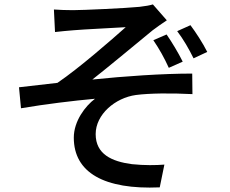

<svg xmlns="http://www.w3.org/2000/svg" viewBox="-20 -798 1040 869"><path d="M224 -755 229 -653C255 -656 286 -659 312 -661C354 -665 506 -672 549 -675C486 -619 340 -491 240 -423C189 -417 120 -409 66 -403L75 -308C187 -327 311 -342 410 -351C366 -318 314 -250 314 -175C314 -16 453 61 703 50L724 -53C687 -50 634 -49 577 -55C486 -67 413 -100 413 -191C413 -280 501 -355 595 -368C656 -376 754 -377 851 -372L850 -465C716 -465 542 -453 398 -438C473 -497 598 -601 671 -661C688 -674 718 -695 735 -706L672 -778C659 -774 638 -770 611 -767C552 -761 354 -752 311 -752C279 -752 252 -753 224 -755ZM734 -642 674 -616C702 -575 724 -535 744 -491L807 -519C786 -561 758 -607 734 -642ZM842 -684 782 -657C810 -620 835 -577 856 -534L918 -563C898 -603 866 -652 842 -684Z"/></svg>

Font: Noto Sans TC Medium
Style: Regular
Weight: 500
Designer: Ryoko NISHIZUKA 西塚涼子 (kana, bopomofo & ideographs); Paul D. Hunt (Latin, Greek & Cyrillic); Sandoll Communications 산돌커뮤니
Foundry: Adobe
Version: Version 2.004;hotconv 1.0.118;makeotfexe 2.5.65603